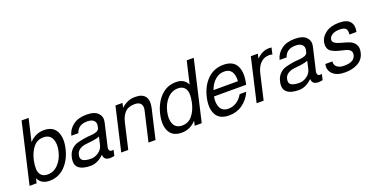

<svg xmlns="http://www.w3.org/2000/svg" viewBox="-29 -1445 4220 2183"><g transform="rotate(-20 2081.0 -353.0)"><path d="M65 0 234 -730H319L256 -460Q331 -540 432 -540Q541 -540 582 -462Q623 -384 594 -258Q565 -132 488 -54Q411 24 301 24Q201 24 163 -56L150 0ZM210 -258Q198 -200 199.5 -154Q201 -108 227.5 -79.5Q254 -51 304 -51Q379 -51 434 -109.5Q489 -168 509 -258Q529 -348 501.5 -406.5Q474 -465 399 -465Q325 -465 278 -408Q231 -351 210 -258Z M1103 -60 1087 10Q961 37 958 -51Q883 24 796 24Q699 24 653 -15.5Q607 -55 627 -141Q639 -195 672.5 -229Q706 -263 747 -274.5Q788 -286 834.5 -293.5Q881 -301 919.5 -302.5Q958 -304 986.5 -316Q1015 -328 1020 -351L1026 -378Q1034 -412 1010.5 -438.5Q987 -465 929 -465Q820 -465 791 -373H706Q723 -446 785 -493Q847 -540 947 -540Q1046 -540 1087.5 -495.5Q1129 -451 1114 -388L1053 -125Q1042 -91 1053 -70.5Q1064 -50 1103 -60ZM976 -161 998 -257Q967 -244 915.5 -237Q864 -230 826.5 -226.5Q789 -223 755 -202Q721 -181 712 -141Q700 -90 732.5 -70.5Q765 -51 829 -51Q878 -51 921.5 -82.5Q965 -114 976 -161Z M1174 0 1295 -525H1380L1368 -470Q1443 -540 1536 -540Q1625 -540 1658.5 -492Q1692 -444 1672 -358L1589 0H1504L1587 -358Q1599 -408 1578 -436.5Q1557 -465 1503 -465Q1429 -465 1388.5 -424.5Q1348 -384 1330 -308L1259 0Z M2148 0H2063L2076 -56Q2001 24 1900 24Q1791 24 1750.5 -54Q1710 -132 1739 -258Q1768 -384 1844.5 -462Q1921 -540 2031 -540Q2131 -540 2169 -460L2232 -730H2317ZM2123 -258Q2135 -316 2133 -362Q2131 -408 2104.5 -436.5Q2078 -465 2028 -465Q1953 -465 1898.5 -406.5Q1844 -348 1824 -258Q1803 -168 1830.5 -109.5Q1858 -51 1933 -51Q2007 -51 2054.5 -108Q2102 -165 2123 -258Z M2474 24Q2358 24 2316 -53.5Q2274 -131 2303 -258Q2332 -385 2410.5 -462.5Q2489 -540 2605 -540Q2722 -540 2763.5 -459Q2805 -378 2772 -238H2687H2383Q2368 -155 2395 -103Q2422 -51 2492 -51Q2546 -51 2592 -81.5Q2638 -112 2666 -163H2746Q2708 -77 2637 -26.5Q2566 24 2474 24ZM2587 -465Q2524 -465 2476 -422Q2428 -379 2402 -308H2698Q2703 -382 2676 -423.5Q2649 -465 2587 -465Z M3170 -458Q3157 -465 3131 -465Q3069 -465 3027 -422.5Q2985 -380 2968 -308L2897 0H2812L2933 -525H3018L3005 -469Q3078 -540 3154 -540Q3170 -540 3188 -538Z M3623 -60 3607 10Q3481 37 3478 -51Q3403 24 3316 24Q3219 24 3173 -15.5Q3127 -55 3147 -141Q3159 -195 3192.5 -229Q3226 -263 3267 -274.5Q3308 -286 3354.5 -293.5Q3401 -301 3439.5 -302.5Q3478 -304 3506.5 -316Q3535 -328 3540 -351L3546 -378Q3554 -412 3530.5 -438.5Q3507 -465 3449 -465Q3340 -465 3311 -373H3226Q3243 -446 3305 -493Q3367 -540 3467 -540Q3566 -540 3607.5 -495.5Q3649 -451 3634 -388L3573 -125Q3562 -91 3573 -70.5Q3584 -50 3623 -60ZM3496 -161 3518 -257Q3487 -244 3435.5 -237Q3384 -230 3346.5 -226.5Q3309 -223 3275 -202Q3241 -181 3232 -141Q3220 -90 3252.5 -70.5Q3285 -51 3349 -51Q3398 -51 3441.5 -82.5Q3485 -114 3496 -161Z M4002 -540Q4102 -540 4137.5 -493.5Q4173 -447 4156 -373H4071Q4077 -419 4059.5 -442Q4042 -465 3984 -465Q3927 -465 3895 -444.5Q3863 -424 3857 -398Q3849 -365 3878 -346Q3907 -327 3952 -316Q3997 -305 4041.5 -289Q4086 -273 4110.5 -235Q4135 -197 4121 -137Q4104 -61 4039 -23Q3974 15 3879 15Q3780 15 3731.5 -33Q3683 -81 3699 -152H3784Q3779 -111 3808.5 -85.5Q3838 -60 3896 -60Q4018 -60 4036 -137Q4043 -167 4029.5 -186.5Q4016 -206 3989.5 -215.5Q3963 -225 3930 -232Q3897 -239 3865 -249.5Q3833 -260 3808 -275.5Q3783 -291 3772.5 -322Q3762 -353 3772 -398Q3785 -454 3844.5 -497Q3904 -540 4002 -540Z"/></g></svg>

Font: Miedinger
Style: Italic
Weight: 400
Italic angle: -13°
Version: Version 001.000